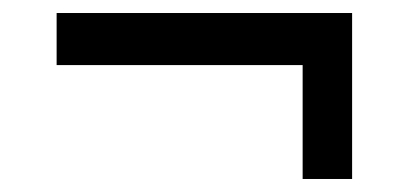

<svg xmlns="http://www.w3.org/2000/svg" viewBox="-20 -395 631 295"><path d="M521 -375H67V-295H445V-120H521Z"/></svg>

Font: FIGSv2-sans-serif Medium
Style: Regular
Weight: 500
Designer: Matt McInerney, Pablo Impallari, Rodrigo Fuenzalida,Mirko Velimirovic
Foundry: Matt McInerney, Pablo Impallari, Rodrigo Fuenzalida
Version: Version 4.021;hotconv 1.0.109;makeotfexe 2.5.65596